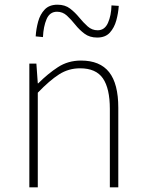

<svg xmlns="http://www.w3.org/2000/svg" viewBox="-20 -798 620 818"><path d="M105 0V-527H135L141 -443H143Q184 -484 227 -512Q270 -540 325 -540Q406 -540 445 -490.5Q484 -441 484 -339V0H448V-334Q448 -421 418.5 -464Q389 -507 321 -507Q272 -507 231.5 -481Q191 -455 141 -403V0ZM394 -638Q362 -638 340 -654.5Q318 -671 300.5 -693Q283 -715 265 -731.5Q247 -748 223 -748Q192 -748 178.5 -716.5Q165 -685 163 -640L132 -643Q134 -675 142.5 -706Q151 -737 170.5 -757.5Q190 -778 225 -778Q257 -778 278.5 -761.5Q300 -745 317.5 -723.5Q335 -702 353.5 -685.5Q372 -669 396 -669Q426 -669 440 -700.5Q454 -732 455 -775L486 -773Q484 -742 475.5 -711Q467 -680 448 -659Q429 -638 394 -638Z"/></svg>

Font: Noto Sans HK Thin Thin
Style: Regular
Weight: 250
Version: Version 2.004-H2;hotconv 1.0.118;makeotfexe 2.5.65603